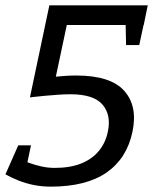

<svg xmlns="http://www.w3.org/2000/svg" viewBox="-35 -620 572 717"><path d="M228 -268Q207 -268 181.4 -266.2Q155.8 -264.5 131.9 -262.2Q108 -259.8 92.4 -258.1Q76.8 -256.3 76.8 -256.3L149.3 -600H516.7L501.8 -526.7H214.5L173.5 -333.7Q190.2 -335.3 209.9 -336.7Q229.7 -338 249.7 -338ZM154 77 169.2 7Q226.8 7 267.8 -9.3Q308.7 -25.7 333.9 -56.1Q359.2 -86.5 367.7 -128Q381 -190.3 348 -229.2Q315 -268 228 -268L249.7 -338Q377.7 -338 428.8 -281Q479.8 -224 459.7 -128Q438.8 -28.3 362.9 24.3Q287 77 154 77ZM154 77Q122 77 91.8 71Q61.7 65 35 54.5Q8.3 44 -14.7 31L27.5 -31Q48.5 -21 71.7 -12.5Q94.8 -4 119.5 1.5Q144.2 7 169.2 7ZM485 -451.7H435.8L432.7 -600H516.8ZM80.7 -77.3 57.8 31H-14.7L33.2 -77.3Z"/></svg>

Font: Epunda Slab Light
Style: Italic
Weight: 300
Italic angle: -12°
Designer: Simon Atzbach
Foundry: typofactur
Version: Version 1.102